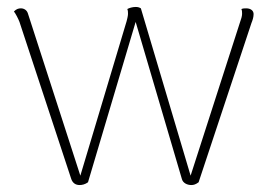

<svg xmlns="http://www.w3.org/2000/svg" viewBox="-20 -524 773 552"><path d="M209 8C216 8 225 6 233 0L370 -461L503 -9C506 2 518 8 530 8C537 8 543 6 551 0L703 -458C706 -465 709 -475 709 -482C710 -493 701 -500 688 -500C683 -500 679 -500 674 -498C676 -494 676 -488 676 -484C676 -478 673 -468 671 -463L528 -19L385 -500C380 -503 376 -504 370 -504C361 -504 351 -501 346 -498C348 -494 348 -488 348 -484C348 -478 345 -467 344 -463L211 -19L60 -486C57 -495 49 -500 40 -500C33 -500 27 -498 20 -491C25 -485 33 -469 36 -461L185 -9C189 2 197 8 209 8Z"/></svg>

Font: Arima Koshi Thin
Style: Regular
Weight: 250
Designer: Joana Correia and Natanael Gama
Foundry: NDISCOVER
Version: Version 1.019;PS 001.019;hotconv 1.0.88;makeotf.lib2.5.64775